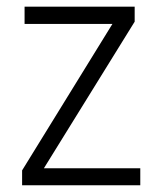

<svg xmlns="http://www.w3.org/2000/svg" viewBox="-20 -548 470 568"><path d="M109.9 -50.3H395V0H45.4V-43.9L312.5 -477.1H52.7V-528.3H378.4V-483.9Z"/></svg>

Font: TypoPRO Roboto
Style: Regular
Weight: 300
Designer: Google
Version: Version 2.136; 2016